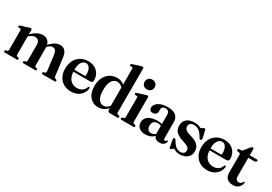

<svg xmlns="http://www.w3.org/2000/svg" viewBox="27 -1622 3559 2512"><g transform="rotate(30 1806.0 -366.0)"><path d="M189 -428V-365Q237 -411 277.2 -430Q317.5 -449 353.5 -449Q395 -449 423.8 -427.8Q452.5 -406.5 463.5 -364.5Q506 -409.5 541.8 -429.2Q577.5 -449 614.5 -449Q712.5 -449 728 -325L761 -64Q764 -40 777 -36L793.5 -32Q805 -25.5 805 -15.5Q805 0 787.5 0H607.5Q591.5 0 591.5 -15.5Q591.5 -25 602 -30.5L621.5 -35Q640 -40.5 637 -66L608.5 -294.5Q603 -334.5 587.5 -355.5Q572 -376.5 543 -376.5Q509.5 -376.5 472 -339.5L468.5 -335.5Q469 -326.5 469 -316.5V-63.5Q469 -39.5 484 -34.5L501 -30.5Q511 -25 511 -15.5Q511 0 494 0H318.5Q302.5 0 302.5 -15.5Q302.5 -25.5 312.5 -30.5L332 -35Q348 -40 348 -66.5V-294.5Q348 -334.5 329.2 -355.5Q310.5 -376.5 280 -376.5Q236 -376.5 193.5 -336.5L189 -332V-64Q189 -40 203.5 -35L224 -30.5Q234 -25.5 234 -15.5Q234 0 217.5 0H37Q19.5 0 19.5 -15.5Q19.5 -26 31.5 -32.5L52.5 -37Q67 -41 67 -63V-352.5Q67 -369.5 55 -373L28 -373.5Q17 -378 17 -388Q17 -400 33.5 -406L141.5 -440Q153 -444 159.5 -445.5Q166 -447 171.5 -447Q189 -447 189 -428Z M1229 -270Q1229 -231.5 1190 -231.5H937Q943 -150.5 982.5 -110Q1022 -69.5 1083.5 -69.5Q1128.5 -69.5 1161 -92.5Q1193.5 -115.5 1204 -153Q1211.5 -162.5 1218.5 -162.5Q1228.5 -162.5 1228 -148Q1225.5 -105 1200.8 -69Q1176 -33 1133.8 -11.5Q1091.5 10 1037 10Q972.5 10 924.5 -18Q876.5 -46 850 -96.2Q823.5 -146.5 823.5 -213.5Q823.5 -282 850 -335.2Q876.5 -388.5 925.8 -418.8Q975 -449 1044 -449Q1100 -449 1141.8 -425.5Q1183.5 -402 1206.2 -361.5Q1229 -321 1229 -270ZM1028 -412.5Q987 -412.5 961.5 -374Q936 -335.5 936 -260H1087.5Q1105.5 -260 1105.5 -279Q1105.5 -345 1083.2 -378.8Q1061 -412.5 1028 -412.5Z M1269.5 -207.5Q1269.5 -283.5 1297 -337.5Q1324.5 -391.5 1371.5 -420.2Q1418.5 -449 1477.5 -449Q1542 -449 1585 -411.5V-648Q1585 -664.5 1573 -668L1547 -669Q1535 -673 1535 -683.5Q1535 -695 1551.5 -701L1659.5 -735Q1671.5 -739 1677.8 -740.5Q1684 -742 1690 -742Q1707 -742 1707 -723.5V-64Q1707 -41.5 1721.5 -37L1742 -32.5Q1754 -26 1754 -15.5Q1754 0 1736.5 0H1624Q1608 0 1598 -10Q1588 -20 1588 -36.5V-57Q1528 10 1449.5 10Q1370 10 1319.8 -48.5Q1269.5 -107 1269.5 -207.5ZM1394.5 -220Q1394.5 -130 1423.5 -86.2Q1452.5 -42.5 1497.5 -42.5Q1547 -42.5 1585 -88V-365.5Q1552.5 -406 1502.5 -406Q1456.5 -406 1425.5 -361.2Q1394.5 -316.5 1394.5 -220Z M1885.5 -512Q1851.5 -512 1831 -532.5Q1810.5 -553 1810.5 -585Q1810.5 -617.5 1831.2 -638.2Q1852 -659 1885.5 -659Q1919.5 -659 1940.5 -638.2Q1961.5 -617.5 1961.5 -585.5Q1961.5 -553 1940.5 -532.5Q1919.5 -512 1885.5 -512ZM1950.5 -428V-64Q1950.5 -41.5 1965 -37L1985.5 -32.5Q1997 -26.5 1997 -15.5Q1997 0 1980 0H1798Q1781 0 1781 -15.5Q1781 -26.5 1792.5 -32L1814 -37Q1828.5 -41.5 1828.5 -64V-353Q1828.5 -369.5 1816.5 -373L1790.5 -373.5Q1778.5 -378 1778.5 -388.5Q1778.5 -399.5 1795 -406L1903 -440Q1915 -444 1921.2 -445.5Q1927.5 -447 1933 -447Q1950.5 -447 1950.5 -428Z M2030.5 -99Q2030.5 -157.5 2078.5 -192Q2126.5 -226.5 2219 -226.5Q2238 -226.5 2253.8 -224Q2269.5 -221.5 2283 -217.5V-350Q2283 -420.5 2224.5 -420.5Q2196.5 -420.5 2182 -407Q2167.5 -393.5 2167.5 -375V-343.5Q2167.5 -316 2150.2 -299.8Q2133 -283.5 2103.5 -283.5Q2052 -283.5 2052 -334Q2052 -362.5 2073.5 -389Q2095 -415.5 2137.8 -432.2Q2180.5 -449 2243.5 -449Q2324.5 -449 2365 -414.5Q2405.5 -380 2405.5 -318.5V-77Q2405.5 -48.5 2426 -48.5Q2442 -48.5 2447 -64.5Q2449.5 -69 2454 -69Q2463.5 -69 2463.5 -56Q2463.5 -35.5 2441.5 -13Q2419.5 9.5 2374 9.5Q2338.5 9.5 2317.2 -5.5Q2296 -20.5 2292 -44.5Q2268.5 -18.5 2233.2 -4.5Q2198 9.5 2158.5 9.5Q2100 9.5 2065.2 -20.5Q2030.5 -50.5 2030.5 -99ZM2152.5 -119.5Q2152.5 -82 2171 -62.8Q2189.5 -43.5 2219.5 -43.5Q2255.5 -43.5 2283 -68V-191.5Q2257.5 -201 2229 -201Q2193 -201 2172.8 -179.5Q2152.5 -158 2152.5 -119.5Z M2672.5 -21.5Q2704.5 -21.5 2722.2 -37.5Q2740 -53.5 2740 -79Q2740 -104.5 2721.5 -122.8Q2703 -141 2651 -157Q2588 -176 2552.5 -198.5Q2517 -221 2502.5 -249.5Q2488 -278 2488 -315.5Q2488 -377 2530 -413.2Q2572 -449.5 2650 -449.5Q2694.5 -449.5 2716.5 -438.2Q2738.5 -427 2747.5 -427Q2756.5 -427 2770.5 -438.2Q2784.5 -449.5 2795 -449.5Q2800.5 -449.5 2805.2 -445.8Q2810 -442 2813 -431L2836.5 -328.5Q2844 -299.5 2829.5 -293.5Q2813.5 -287 2801 -305.5Q2766.5 -368.5 2732.2 -393.2Q2698 -418 2656.5 -418Q2620 -418 2601.5 -400.8Q2583 -383.5 2583 -357.5Q2583 -330 2604 -310Q2625 -290 2686 -273.5Q2764.5 -252 2800.5 -215.8Q2836.5 -179.5 2836.5 -123.5Q2836.5 -63 2792.5 -26.2Q2748.5 10.5 2680 10.5Q2650 10.5 2630.5 3.5Q2611 -3.5 2600.2 -10.5Q2589.5 -17.5 2585 -17.5Q2580 -17.5 2572.5 -10.8Q2565 -4 2557 2.8Q2549 9.5 2542 9.5Q2528.5 9.5 2525.5 -9.5L2507 -105.5Q2501 -135.5 2515 -140Q2529 -144 2542.5 -124.5Q2573.5 -68.5 2605.2 -45Q2637 -21.5 2672.5 -21.5Z M3286 -270Q3286 -231.5 3247 -231.5H2994Q3000 -150.5 3039.5 -110Q3079 -69.5 3140.5 -69.5Q3185.5 -69.5 3218 -92.5Q3250.5 -115.5 3261 -153Q3268.5 -162.5 3275.5 -162.5Q3285.5 -162.5 3285 -148Q3282.5 -105 3257.8 -69Q3233 -33 3190.8 -11.5Q3148.5 10 3094 10Q3029.5 10 2981.5 -18Q2933.5 -46 2907 -96.2Q2880.5 -146.5 2880.5 -213.5Q2880.5 -282 2907 -335.2Q2933.5 -388.5 2982.8 -418.8Q3032 -449 3101 -449Q3157 -449 3198.8 -425.5Q3240.5 -402 3263.2 -361.5Q3286 -321 3286 -270ZM3085 -412.5Q3044 -412.5 3018.5 -374Q2993 -335.5 2993 -260H3144.5Q3162.5 -260 3162.5 -279Q3162.5 -345 3140.2 -378.8Q3118 -412.5 3085 -412.5Z M3350.5 -398 3319 -404.5Q3311.5 -407 3309.2 -411.5Q3307 -416 3307 -422Q3307 -439 3325 -439H3357.5Q3367.5 -439 3377 -454L3438.5 -529Q3451.5 -547 3466 -547Q3483 -547 3483 -526.5V-439H3588Q3606 -439 3606 -424.5Q3606 -414.5 3596.8 -407.5Q3587.5 -400.5 3568.5 -400.5H3483V-128.5Q3483 -59.5 3534 -59.5Q3557.5 -59.5 3571 -74.2Q3584.5 -89 3595 -103.5Q3605 -107.5 3604 -91Q3598.5 -46.5 3567.2 -18.5Q3536 9.5 3485.5 9.5Q3426 9.5 3394.5 -20.2Q3363 -50 3363 -112.5V-375.5Q3363 -385 3360.8 -390Q3358.5 -395 3350.5 -398Z"/></g></svg>

Font: Fraunces 144pt S050 SemiBold
Style: Regular
Weight: 600
Version: Version 1.000; ttfautohint (v1.8.3)